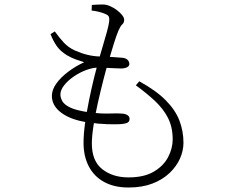

<svg xmlns="http://www.w3.org/2000/svg" viewBox="-20 -794 1040 855"><path d="M388 -747 389 -772Q401 -773 413.5 -773.5Q426 -774 438 -774Q453 -774 469.5 -767Q486 -760 500.5 -749Q515 -738 524 -726.5Q533 -715 533 -706Q533 -693 525 -686Q517 -679 508 -659Q498 -635 487.5 -601.5Q477 -568 461 -514Q452 -484 440 -437Q428 -390 416 -337Q404 -284 396.5 -235.5Q389 -187 389 -155Q389 -77 435.5 -40.5Q482 -4 552 -4Q622 -4 665.5 -30Q709 -56 729 -95Q749 -134 749 -173Q749 -228 728 -269Q707 -310 670 -344.5Q633 -379 585 -414L600 -432Q675 -391 718 -347.5Q761 -304 779 -257Q797 -210 797 -158Q797 -123 781.5 -88Q766 -53 735 -23.5Q704 6 658.5 23.5Q613 41 552 41Q489 41 444 16.5Q399 -8 375.5 -53Q352 -98 352 -158Q352 -197 359 -246.5Q366 -296 376.5 -347.5Q387 -399 398 -444Q409 -489 417 -518Q427 -553 437.5 -588Q448 -623 456 -652Q464 -681 466 -697Q468 -716 463 -722.5Q458 -729 444 -734Q431 -739 415.5 -742.5Q400 -746 388 -747ZM224 -654Q244 -626 264.5 -604Q285 -582 314 -569Q370 -544 423.5 -542.5Q477 -541 522 -537Q539 -536 547.5 -528Q556 -520 556 -509Q556 -501 547.5 -495.5Q539 -490 522 -489Q513 -489 492.5 -490Q472 -491 451 -492Q430 -493 418 -493Q393 -493 363.5 -482Q334 -471 308 -453Q282 -435 265.5 -414Q249 -393 249 -373Q249 -359 257.5 -343.5Q266 -328 293 -315Q320 -302 376 -294Q429 -287 468 -288.5Q507 -290 525 -288Q539 -287 548 -281Q557 -275 557 -264Q557 -254 549 -248.5Q541 -243 514 -241Q495 -240 457.5 -241Q420 -242 371 -249Q296 -260 253.5 -291.5Q211 -323 211 -367Q211 -394 230.5 -421.5Q250 -449 283 -474Q316 -499 355 -517Q335 -523 317 -529.5Q299 -536 278 -548Q249 -566 233 -588.5Q217 -611 205 -642Z"/></svg>

Font: Early Summer Mincho VF
Style: Regular
Weight: 250
Designer: GuiWonder
Version: Version 1.002